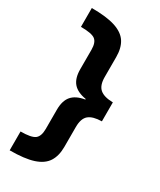

<svg xmlns="http://www.w3.org/2000/svg" viewBox="-207 -745 805 964"><g transform="rotate(30 195.0 -262.5)"><path d="M25 150V40.8Q86.7 40.8 107.5 25Q128.3 9.2 128.3 -33.3V-145Q128.3 -197.5 152.1 -225Q175.8 -252.5 226.7 -260.8V-264.2Q175.8 -272.5 152.1 -300Q128.3 -327.5 128.3 -380V-492.5Q128.3 -535 107.9 -550.4Q87.5 -565.8 25 -565.8V-675Q110.8 -675 160.8 -658.8Q210.8 -642.5 232.5 -609.2Q254.2 -575.8 254.2 -522.5V-407.5Q254.2 -359.2 277.9 -338.8Q301.7 -318.3 353.3 -317.5V-207.5Q301.7 -206.7 277.9 -186.7Q254.2 -166.7 254.2 -117.5V-2.5Q254.2 50 232.5 83.8Q210.8 117.5 160.8 133.8Q110.8 150 25 150Z"/></g></svg>

Font: Funnel Display
Style: Bold
Weight: 700
Designer: NORD ID, Kristian Moeller
Foundry: Dicotype
Version: Version 1.000